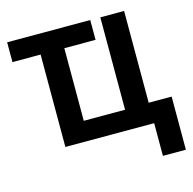

<svg xmlns="http://www.w3.org/2000/svg" viewBox="-128 -843 1186 1180"><g transform="rotate(-15 465.0 -253.0)"><path d="M764.2 208V0H199.2V-587.9H20V-713.9H548.8V-587.9H350.1V-126H612.8V-713.9H764.2V-129.9H910.2V208Z"/></g></svg>

Font: Droid Sans Thai
Style: Bold
Weight: 700
Designer: Steve Matteson
Foundry: Ascender Corporation
Version: Version 1.00